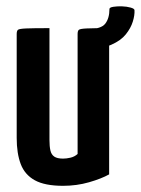

<svg xmlns="http://www.w3.org/2000/svg" viewBox="-20 -591 455 621"><path d="M184 10Q125 10 92.5 -8Q60 -26 47 -60.5Q34 -95 34 -145V-481Q34 -491 38 -494.5Q42 -498 64.5 -499Q87 -500 140 -500V-138Q140 -118 143 -104.5Q146 -91 155.5 -84.5Q165 -78 184 -78Q195 -78 208 -81Q221 -84 231 -93V-481Q231 -491 235 -494.5Q239 -498 260 -499Q281 -500 333 -500V-27Q308 -13 268 -1.5Q228 10 184 10ZM264 -433 265 -497Q307 -497 320.5 -514.5Q334 -532 334 -562Q334 -567 346.5 -569Q359 -571 374.5 -570.5Q390 -570 402.5 -566.5Q415 -563 415 -558Q416 -542 409.5 -521Q403 -500 387 -480Q371 -460 340.5 -446.5Q310 -433 264 -433Z"/></svg>

Font: Yanone Kaffeesatz SemiBold
Style: Regular
Weight: 600
Designer: Yanone (Cyrillic: Daniel Pouzeot, Huerta Tipografica, and Cyreal)
Foundry: Yanone
Version: Version 2.003